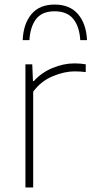

<svg xmlns="http://www.w3.org/2000/svg" viewBox="-20 -822 404 842"><path d="M91.5 0V-540H121.5L124.5 -466.5H128.5Q161 -503 209.5 -523.5Q258 -544 306.5 -544Q333.5 -544 356 -540V-506Q344 -507.5 332.2 -508.2Q320.5 -509 306.5 -509Q263 -509 211.5 -487.8Q160 -466.5 125.5 -420V0ZM79.5 -646Q82.5 -717.5 117.8 -759.8Q153 -802 219.5 -802Q286.5 -802 322.5 -759.5Q358.5 -717 361.5 -646H332Q328.5 -705 301.5 -738.8Q274.5 -772.5 219.5 -772.5Q164.5 -772.5 138.5 -738.8Q112.5 -705 109 -646Z"/></svg>

Font: Encode Sans SmExp Th
Style: Regular
Weight: 100
Width: 6
Designer: Multiple Designers
Foundry: Impallari Type
Version: Version 3.002; ttfautohint (v1.8.3) -l 8 -r 50 -G 200 -x 14 